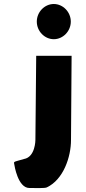

<svg xmlns="http://www.w3.org/2000/svg" viewBox="-20 -790 428 960"><path d="M164 -682C164 -634 203 -594 249 -594C295 -594 334 -634 334 -682C334 -730 295 -770 249 -770C203 -770 164 -730 164 -682ZM338 -511H161L157 -90C157 -90 157 -5 100 5C42 22 49 16 52 35C52 35 69 150 127 150C159 150 203 152 214 147C297 108 335 -5 335 -90Z"/></svg>

Font: Hussar Techniczny
Style: Bold 
Weight: 700
Foundry: Cannot Into Space Fonts
Version: Version 0.77